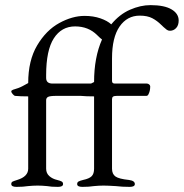

<svg xmlns="http://www.w3.org/2000/svg" viewBox="-20 -726 717 749"><path d="M677 -646Q677 -627 667 -616.5Q657 -606 643 -606Q636 -606 630.5 -610Q625 -614 618.5 -620Q612 -626 609 -629Q593 -645 574 -655Q555 -665 525 -665Q476 -665 446.5 -622.5Q417 -580 417 -498V-410Q417 -400 428 -400H553Q558 -400 562 -396.5Q566 -393 566 -389Q566 -372 560 -360Q557 -352 551 -352H436Q425 -352 421 -349Q417 -346 417 -339V-68Q417 -47 430.5 -37.5Q444 -28 483 -24Q506 -21 506 -8Q506 3 486 3Q456 3 432 0Q400 -2 384 -2Q366 -2 346 0Q328 3 301 3Q281 3 281 -8Q281 -15 286.5 -18Q292 -21 304 -24Q328 -29 337.5 -38.5Q347 -48 347 -68V-350Q316 -350 295 -352H200Q175 -352 167.5 -348Q160 -344 160 -335V-68Q160 -50 172.5 -39Q185 -28 203 -24Q215 -21 220.5 -18Q226 -15 226 -8Q226 3 206 3Q179 3 164 0Q144 -2 127 -2Q109 -2 89 0Q71 3 44 3Q24 3 24 -8Q24 -15 29 -17.5Q34 -20 47 -24Q90 -37 90 -68V-350Q59 -350 38 -352Q35 -353 29.5 -359Q24 -365 24 -370Q24 -373 31 -376Q53 -382 68 -390Q83 -398 90 -402Q90 -490 125 -549Q160 -608 211 -636Q262 -664 310 -664Q344 -664 371.5 -654.5Q399 -645 414 -631Q446 -670 487 -688Q528 -706 567 -706Q621 -706 649 -689.5Q677 -673 677 -646ZM335 -400 347 -406Q347 -502 378 -572Q372 -576 359 -589Q325 -623 273 -623Q220 -623 190 -576.5Q160 -530 160 -433V-422Q160 -400 185 -400Z"/></svg>

Font: EB Garamond
Style: Regular
Weight: 400
Designer: Georg Duffner and Octavio Pardo
Foundry: Georg Duffner
Version: Version 1.000; ttfautohint (v1.6)